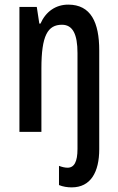

<svg xmlns="http://www.w3.org/2000/svg" viewBox="-20 -570 511 830"><path d="M290 240C372 240 409 174 409 75V-352C409 -473 373 -550 275 -550C221 -550 178 -520 155 -468H150L139 -540H64V0H159V-274C159 -416 186 -463 248 -463C295 -463 315 -421 315 -341V74C315 129 301 155 272 155C261 155 248 152 235 147V230C252 237 271 240 290 240Z"/></svg>

Font: Noto Sans Sinhala UI ExtraCondensed Medium
Style: Regular
Weight: 500
Width: 2
Designer: Jelle Bosma - Monotype Design Team
Foundry: Monotype Imaging Inc.
Version: Version 2.006